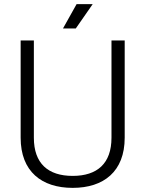

<svg xmlns="http://www.w3.org/2000/svg" viewBox="-20 -896 704 930"><path d="M332 14C482 14 584 -65 584 -229V-700H520V-229C520 -104 451 -44 332 -44C213 -44 144 -104 144 -229V-700H80V-229C80 -65 182 14 332 14ZM285 -758H347L429 -876H351Z"/></svg>

Font: Meta Space Light
Style: Regular
Weight: 300
Designer: Meta Pool / Florian Karsten
Foundry: Meta Pool / Florian Karsten
Version: Version 2.000;Glyphs 3.1.1 (3137)